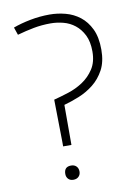

<svg xmlns="http://www.w3.org/2000/svg" viewBox="-85 -808 618 864"><g transform="rotate(-10 224.0 -376.5)"><path d="M160 -177 157 -371Q188 -379 224 -390.5Q260 -402 291 -422.5Q322 -443 343 -475Q364 -507 364 -555Q364 -600 349 -630Q334 -660 310.5 -678.5Q287 -697 258 -704.5Q229 -712 200 -712Q160 -712 123 -705Q86 -698 47 -687L35 -722Q70 -735 114 -743.5Q158 -752 203 -752Q239 -752 275 -742.5Q311 -733 340 -710.5Q369 -688 387 -650.5Q405 -613 405 -556Q405 -501 385 -464Q365 -427 334 -402.5Q303 -378 267 -363.5Q231 -349 198 -340V-157H160ZM180 -1Q165 -1 156.5 -10Q148 -19 148 -33Q148 -66 180 -66Q195 -66 204 -57Q213 -48 213 -33Q213 -19 204 -10Q195 -1 180 -1Z"/></g></svg>

Font: Encode Sans Wide
Style: Thin
Weight: 100
Designer: Pablo Impallari, Andres Torresi
Foundry: Pablo Impallari, Andres Torresi
Version: Version 1.000; ttfautohint (v1.00) -l 8 -r 50 -G 200 -x 14 -